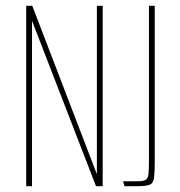

<svg xmlns="http://www.w3.org/2000/svg" viewBox="-20 -640 618 660"><path d="M70 0V-620H91L310 -49L312 -44L313 -42V-620H333V0H310L93 -561L90 -568V0ZM408 0 403 -17H454Q473 -17 481 -22Q489 -27 490.5 -42Q492 -57 492 -88V-620H512V-85Q512 -47 509.5 -28.5Q507 -10 494.5 -5Q482 0 452 0Z"/></svg>

Font: Smooch Sans Thin
Style: Regular
Weight: 100
Designer: Robert E. Leuschke
Foundry: Robert E. Leuschke
Version: Version 1.010